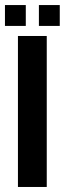

<svg xmlns="http://www.w3.org/2000/svg" viewBox="-20 -743 258 763"><path d="M51.3 0V-600H165.8V0ZM134.6 -640V-722.9H217.5V-640ZM-0.3 -640V-722.9H82.5V-640Z"/></svg>

Font: Big Shoulders Stencil Text Thin
Style: Regular
Weight: 100
Designer: Patric King
Foundry: XO Type Co
Version: Version 2.001